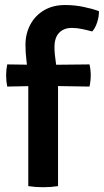

<svg xmlns="http://www.w3.org/2000/svg" viewBox="-20 -760 424 784"><path d="M155.5 -495 345.5 -497Q348 -486 349.2 -474.8Q350.5 -463.5 350.5 -452.5Q350.5 -441.5 349.2 -429.8Q348 -418 345.5 -406.5L155 -409.5L9.5 -406.5Q5 -429 5 -452.5Q5 -474 9.5 -497ZM95.5 -443Q92.5 -478 88.2 -511.2Q84 -544.5 84 -576.5Q84 -622.5 103.8 -659.5Q123.5 -696.5 159.8 -718Q196 -739.5 246 -739.5Q285 -739.5 322.5 -731.5Q360 -723.5 384 -714.5Q384.5 -693 376.8 -669Q369 -645 356.5 -631.5Q338.5 -636.5 316.5 -641.2Q294.5 -646 273.5 -646Q240.5 -646 221.5 -626.2Q202.5 -606.5 202.5 -568Q202.5 -539.5 207.8 -506.5Q213 -473.5 217 -442V0Q188 4.5 156 4.5Q125 4.5 95.5 0Z"/></svg>

Font: Signika Negative Light SemiBold
Style: Regular
Weight: 600
Version: Version 2.001